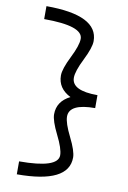

<svg xmlns="http://www.w3.org/2000/svg" viewBox="-107 -844 761 1142"><g transform="rotate(10 273.5 -273.0)"><path d="M78.1 156.2Q312.5 156.2 312.5 78.1Q312.5 39.1 273.4 -39.1Q234.4 -117.2 234.4 -156.2Q234.4 -234.4 312.5 -273.4Q234.4 -312.5 234.4 -390.6Q234.4 -429.7 273.4 -507.8Q312.5 -585.9 312.5 -625Q312.5 -703.1 78.1 -703.1V-781.2Q390.6 -781.2 390.6 -625Q390.6 -585.9 351.6 -507.8Q312.5 -429.7 312.5 -390.6Q312.5 -312.5 468.8 -312.5V-234.4Q312.5 -234.4 312.5 -156.2Q312.5 -117.2 351.6 -39.1Q390.6 39.1 390.6 78.1Q390.6 234.4 78.1 234.4Z"/></g></svg>

Font: Luculent
Style: Regular
Weight: 400
Monospace: yes
Designer: Andrew Kensler
Version: Version 1.0.0-845fa02f9341